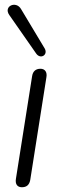

<svg xmlns="http://www.w3.org/2000/svg" viewBox="-20 -781 262 807"><path d="M72 6C92 6 103 -4 107 -24L175 -456C179 -478 169 -492 150 -492C130 -492 118 -481 115 -461L47 -30C43 -7 53 6 72 6ZM19 -718 132 -556C150 -530 183 -550 168 -577L69 -742C48 -780 -7 -755 19 -718Z"/></svg>

Font: SN Pro Light
Style: Italic
Weight: 300
Italic angle: -8.99998°
Designer: Tobias Whetton
Foundry: Supernotes
Version: Version 1.001;Glyphs 3.2 (3249)